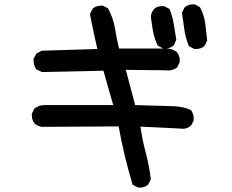

<svg xmlns="http://www.w3.org/2000/svg" viewBox="-20 -797 1040 862"><path d="M123 -278.3Q123 -281.2 123 -287.1L134.8 -310.5Q155.3 -325.2 179.7 -325.2H488.3L444.3 -479.5L168 -473.6L143.6 -485.4Q130.9 -502.9 130.9 -524.4Q130.9 -527.3 130.9 -533.2L143.6 -556.6L167 -569.3L417 -577.1Q408.2 -616.2 399.9 -653.8Q391.6 -691.4 383.8 -733.4L395.5 -757.8Q411.1 -771.5 432.6 -771.5Q435.5 -771.5 441.4 -771.5L464.8 -759.8Q489.3 -713.9 496.6 -667.5Q503.9 -621.1 514.6 -579.1H727.5Q752 -579.1 772.5 -564.5Q787.1 -547.9 787.1 -526.4Q787.1 -518.6 786.1 -516.6L775.4 -494.1Q762.7 -485.4 752.4 -482.9Q742.2 -480.5 735.4 -480.5Q728.5 -480.5 722.7 -481.4L544.9 -483.4L586.9 -325.2L756.8 -320.3Q798.8 -319.3 835.9 -303.7L837.9 -301.8Q849.6 -286.1 849.6 -264.6Q849.6 -261.7 849.6 -255.9L837.9 -233.4Q821.3 -218.8 800.8 -218.8Q795.9 -218.8 790 -219.7L610.4 -228.5Q619.1 -169.9 629.9 -128.9Q649.4 -58.6 657.2 7.8L645.5 31.2Q635.7 40 626.5 42.5Q617.2 44.9 611.3 44.9Q605.5 44.9 599.6 44.9L575.2 32.2Q535.2 -102.5 512.7 -229.5L168.9 -227.5Q150.4 -229.5 135.7 -242.2Q123 -256.8 123 -278.3ZM808.6 -763.7Q824.2 -777.3 844.7 -777.3Q848.6 -777.3 854.5 -777.3L877.9 -764.6Q896.5 -729.5 901.4 -692.4Q906.2 -655.3 910.2 -615.2L898.4 -590.8Q882.8 -577.1 861.3 -577.1Q858.4 -577.1 852.5 -577.1L828.1 -589.8Q812.5 -627.9 807.6 -664.6Q802.7 -701.2 796.9 -740.2ZM671.9 -756.8Q686.5 -769.5 707 -769.5Q710.9 -769.5 716.8 -769.5L741.2 -756.8Q754.9 -721.7 760.3 -688Q765.6 -654.3 771.5 -618.2L759.8 -592.8Q749 -584 739.7 -581.5Q730.5 -579.1 724.6 -579.1Q718.8 -579.1 712.9 -579.1L688.5 -591.8Q672.9 -624 667 -656.7Q661.1 -689.5 657.2 -722.7Q659.2 -742.2 671.9 -756.8Z"/></svg>

Font: JasonHandwriting2
Style: SemiBold
Weight: 600
Version: Version 1.04.7